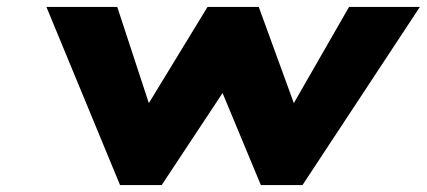

<svg xmlns="http://www.w3.org/2000/svg" viewBox="-20 -533 1229 553"><path d="M445.7 0 621 -265 731.3 0H851.3L1189.3 -513H985.3L826.3 -236L725.3 -513H577.7L408.7 -236L317.7 -513H113.7L325.7 0Z"/></svg>

Font: Hussar
Style: BdSuprExtOblOne
Weight: 700
Foundry: Cannot Into Space Fonts
Version: Version 2.00